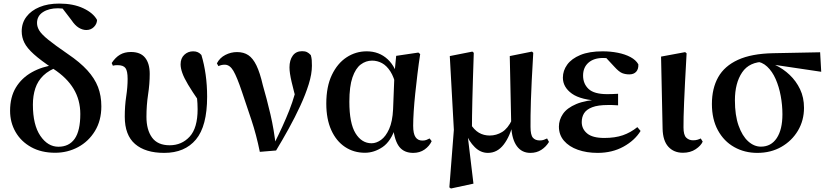

<svg xmlns="http://www.w3.org/2000/svg" viewBox="-20 -839 4636 1074"><path d="M288.5 15.5Q211.1 15.5 154.4 -16Q97.7 -47.4 67 -100.8Q36.4 -154.2 36.4 -219Q36.4 -295.8 68.7 -349.3Q101.1 -402.8 158.3 -434.9Q215.5 -467 289.1 -476.6V-487.7L306.7 -465.6Q254.1 -447.1 222.6 -416.6Q191.1 -386.1 177.6 -345Q164 -303.9 164 -253.5Q164 -140.4 205.6 -79.3Q247.1 -18.2 306.7 -18.2Q366.5 -18.2 397.9 -62.9Q429.2 -107.6 429.2 -201.4Q429.2 -279.5 391.8 -341.9Q354.4 -404.3 278.5 -453.9Q207.8 -501.2 169.5 -535.6Q131.2 -570 116.3 -600.1Q101.4 -630.2 101.4 -664.2Q101.4 -710.4 127.7 -745.2Q154 -780.1 201 -799.5Q247.9 -819 311.2 -819Q390 -819 445.8 -792.8Q501.6 -766.6 522.9 -727.4Q522.1 -704.8 505.2 -688Q488.3 -671.1 462.8 -671.1Q441.8 -671.1 420.6 -684Q399.4 -696.9 379.5 -726.8L323.1 -800.4L383.3 -795.1L386.1 -770.4Q371.2 -780.2 350.5 -786.5Q329.8 -792.7 304.5 -792.7Q253.6 -792.7 220.4 -771.3Q187.1 -749.8 187.1 -710.3Q187.1 -688.7 200.2 -667.5Q213.3 -646.4 250.4 -616.4Q287.4 -586.4 359.5 -536.9Q427.3 -491 468.4 -445.9Q509.4 -400.9 528.2 -352.3Q546.9 -303.6 546.9 -244.2Q546.9 -164.9 511.2 -106.3Q475.5 -47.7 416.7 -16.1Q357.8 15.5 288.5 15.5Z M898.5 16.2Q793 16.2 735.5 -33.5Q677.9 -83.1 677.9 -186.6Q677.9 -246.7 685.9 -299.3Q693.9 -351.9 693.9 -397.3Q693.9 -441.7 682 -458.1Q670.1 -474.5 637.7 -474.5Q630.4 -474.5 623.9 -474Q617.3 -473.5 611.3 -471.5L604.8 -486.5Q625.7 -518.1 651.3 -533.1Q676.8 -548.2 712.5 -548.2Q766 -548.2 791.7 -516.1Q817.5 -484 817.5 -425.8Q817.5 -369.7 808.3 -310Q799.2 -250.4 799.2 -185.4Q799.2 -112.8 830.5 -69.6Q861.9 -26.4 929.1 -26.4Q996.5 -26.4 1041 -74.7Q1085.4 -123.1 1085.4 -228.2Q1085.4 -259.1 1081.8 -294.4Q1078.2 -329.7 1072.4 -362.1L1091.8 -361.2L1093.9 -270.9Q1054.9 -327.3 1032 -365.7Q1009.1 -404.1 999.7 -431.2Q990.2 -458.2 990.2 -479.1Q990.2 -512.9 1010.8 -532.4Q1031.4 -551.9 1060.3 -551.9Q1076.1 -551.9 1087 -546.7Q1098 -541.5 1106.6 -531.4Q1122.1 -480.2 1130.3 -421.8Q1138.6 -363.4 1138.6 -297.8Q1138.6 -133.7 1076.1 -58.7Q1013.7 16.2 898.5 16.2Z M1433.4 10.4Q1414 -85.1 1386.4 -167.9Q1358.8 -250.6 1333.4 -325.6Q1305.6 -408.5 1285.5 -442.8Q1265.4 -477.1 1237.3 -477.1Q1217.9 -477.1 1201.9 -469.1L1193.2 -484.7Q1209.4 -515.8 1240.5 -531.7Q1271.5 -547.7 1305.9 -547.7Q1343.3 -547.7 1369 -530.5Q1394.8 -513.4 1414.4 -473.1Q1434 -432.7 1450.2 -362.4Q1471.9 -288.2 1492.6 -200Q1513.3 -111.8 1523.2 -18.2H1505.1L1512.6 -33.3Q1538.1 -84.4 1559.3 -130.6Q1580.4 -176.8 1598.1 -221.5Q1615.8 -266.3 1629.4 -313.9Q1643 -361.6 1653.6 -415.3L1643.2 -256.3Q1623.1 -330.2 1611.2 -380.8Q1599.3 -431.4 1599.3 -462Q1599.3 -502.5 1617.5 -527.6Q1635.6 -552.7 1670 -552.7Q1686.5 -552.7 1697.3 -547.5Q1708 -542.3 1718.6 -530.7Q1722.8 -516.3 1723.8 -503Q1724.8 -489.8 1724.8 -471.2Q1724.8 -425.1 1706.8 -367.5Q1688.9 -310 1659.5 -246.5Q1630.2 -183 1594.8 -119Q1559.5 -55.1 1524.4 2.8Z M2021.3 15.5Q1958.6 15.5 1909.7 -17.2Q1860.7 -49.9 1833 -111.3Q1805.2 -172.8 1805.2 -259.4Q1805.2 -354.6 1836.3 -419.6Q1867.3 -484.6 1918.6 -518.3Q1969.8 -551.9 2031.1 -551.9Q2100.7 -551.9 2148.5 -507.5Q2196.3 -463.2 2211 -381.8H2217.5L2196.2 -353.7Q2184.2 -407.4 2163.7 -439.4Q2143.2 -471.4 2117 -485.7Q2090.8 -499.9 2061.4 -499.9Q2026.7 -499.9 1997.8 -478.2Q1969 -456.5 1951.6 -406.1Q1934.2 -355.7 1934.2 -269.8Q1934.2 -149.6 1968.6 -93.6Q2003.1 -37.6 2058.5 -37.6Q2085.2 -37.6 2111.6 -56.6Q2137.9 -75.6 2156.7 -117.3Q2175.5 -159.1 2178.8 -227.4L2186.6 -428L2196.1 -526.6L2320.4 -545L2330.4 -536.5Q2321.9 -481.4 2315.1 -424.9Q2308.2 -368.4 2302.7 -315.4Q2297.2 -262.4 2294.2 -216.4Q2291.2 -170.4 2291.2 -135.4Q2291.2 -91.4 2304.2 -72.1Q2317.2 -52.7 2342.7 -52.7Q2355.9 -52.7 2365.2 -56.3Q2374.5 -60 2383 -64.5L2394.7 -49.4Q2382 -21.7 2355 -2.7Q2328 16.2 2291.5 16.2Q2240.9 16.2 2214.1 -17.1Q2187.3 -50.5 2178.4 -127.3L2193.4 -128.7Q2167.2 -48.4 2120 -16.4Q2072.8 15.5 2021.3 15.5Z M2493.6 209.1 2518.8 -112.8 2496 -525.4 2622.4 -550.4 2630.2 -543.7Q2627.4 -458.5 2625.4 -394.8Q2623.4 -331 2622.3 -281.3Q2621.2 -231.6 2620.5 -190.3Q2619.9 -148.9 2619.9 -108.5L2595.6 -84.9L2628.4 188.3L2502.4 215.4ZM2947 16.2Q2898.8 16.2 2871.3 -21.4Q2843.8 -59 2839.9 -128.4V-132.1L2831.5 -525.4L2955.6 -550.4L2962.9 -543.7Q2957.4 -454.3 2954.4 -388.6Q2951.4 -323 2949.7 -275.1Q2947.9 -227.1 2947.8 -192Q2947.6 -156.9 2947.6 -129.6Q2947.6 -84 2960.9 -68.7Q2974.1 -53.4 2999.1 -53.4Q3011.9 -53.4 3021.8 -56.8Q3031.7 -60.2 3040.3 -64.5L3050.9 -45.1Q3034.3 -17.8 3008 -0.8Q2981.7 16.2 2947 16.2ZM2709.1 16.2Q2668.2 16.2 2635.6 -16.1Q2603 -48.4 2584.6 -96.3H2581.8L2609.5 -148.8Q2632.1 -112.1 2659 -96.5Q2685.8 -80.9 2719.2 -80.9Q2756.6 -80.9 2788.9 -100.7Q2821.2 -120.5 2844.1 -169.2L2855.7 -156.5H2852.2Q2833.5 -76.9 2797.6 -30.4Q2761.8 16.2 2709.1 16.2Z M3322.9 16.2Q3261.5 16.2 3212.4 -1.2Q3163.4 -18.5 3134.9 -51.5Q3106.4 -84.5 3106.4 -130.8Q3106.4 -168.4 3129 -201.7Q3151.6 -235 3203.8 -257.1Q3256 -279.1 3344.4 -283.1V-274.3Q3229.6 -278.8 3179.1 -315.2Q3128.6 -351.5 3128.6 -404.7Q3128.6 -443.9 3152.9 -477.5Q3177.2 -511 3226.6 -531.5Q3276.1 -551.9 3351 -551.9Q3395 -551.9 3435.7 -543.9Q3476.5 -535.8 3506.9 -519.6Q3537.3 -503.3 3550.7 -479.2Q3552.2 -452.9 3538.8 -437.9Q3525.4 -422.9 3500.1 -422.9Q3478.6 -422.9 3460.6 -429.9Q3442.7 -436.8 3416.2 -466.1L3353.2 -533.9L3414.5 -534.8L3436.7 -509.1Q3409.5 -511.9 3390.4 -513.3Q3371.2 -514.7 3353.4 -514.7Q3301.6 -514.7 3271.6 -488.3Q3241.6 -461.8 3241.6 -416.3Q3241.6 -370.3 3272.5 -341.3Q3303.5 -312.4 3376.1 -312.4Q3390.8 -312.4 3404.7 -312.9Q3418.7 -313.4 3437.4 -314.4V-249.8Q3414.3 -251.6 3402.5 -251.6Q3390.7 -251.6 3381.3 -251.6Q3324.7 -251.6 3292.6 -239.1Q3260.6 -226.7 3247.3 -205.6Q3234.1 -184.5 3234.1 -156.2Q3234.1 -117.7 3264.4 -92.5Q3294.7 -67.3 3360.1 -67.3Q3420.3 -67.3 3464 -82.4Q3507.6 -97.5 3545.2 -127.9L3563.3 -106.5Q3530.7 -53.4 3467.5 -18.6Q3404.3 16.2 3322.9 16.2Z M3799.8 15.5Q3749.4 15.5 3718.6 -18.1Q3687.9 -51.7 3686.4 -119.2L3677.8 -522.4L3812.5 -547.4L3820.7 -540.7Q3815.3 -445.9 3811.9 -378.9Q3808.6 -311.9 3806.6 -265.3Q3804.6 -218.6 3803.9 -185.7Q3803.3 -152.8 3803.3 -126.4Q3803.3 -84 3818.6 -69.1Q3833.9 -54.2 3856.5 -54.2Q3870.7 -54.2 3881 -57.2Q3891.3 -60.2 3899.8 -64.5L3910.7 -46.8Q3901 -24.2 3871.4 -4.4Q3841.8 15.5 3799.8 15.5Z M4216.5 16.2Q4144.9 16.2 4087.1 -16.3Q4029.3 -48.7 3995.8 -110.2Q3962.2 -171.8 3962.2 -257.1Q3962.2 -344.6 3997.4 -407.2Q4032.5 -469.7 4108 -504.3Q4183.4 -538.9 4304.5 -541.4L4567.6 -546.6L4573.7 -437.5L4285.8 -480.3L4258.9 -493.5Q4171.8 -494 4131.4 -434.2Q4090.9 -374.4 4090.9 -277.8Q4090.9 -194.4 4111.4 -136.5Q4131.8 -78.6 4165 -48.6Q4198.1 -18.7 4236.2 -18.7Q4293.3 -18.7 4325 -66.6Q4356.7 -114.5 4356.7 -199.6Q4356.7 -251.2 4347.1 -302.6Q4337.6 -354.1 4318.8 -396.8Q4300 -439.5 4271.4 -466.3Q4242.8 -493.2 4205.2 -495.5L4226.9 -504.5Q4272.2 -496.4 4316.6 -475.4Q4361 -454.4 4397.1 -420.2Q4433.3 -385.9 4455.4 -339.8Q4477.4 -293.6 4477.4 -235.7Q4477.4 -165.4 4443.5 -108.2Q4409.5 -51.1 4350.8 -17.5Q4292.1 16.2 4216.5 16.2Z"/></svg>

Font: Early Summer Mincho VF
Style: Regular
Weight: 250
Designer: GuiWonder
Version: Version 1.002